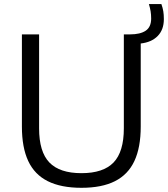

<svg xmlns="http://www.w3.org/2000/svg" viewBox="-20 -908 820 938"><path d="M378 9.5Q278 9.5 213.5 -22.8Q149 -55 118 -121.2Q87 -187.5 87 -289.5V-740H171V-281Q171 -166.5 221.2 -114.2Q271.5 -62 378 -62Q484.5 -62 534.8 -114.2Q585 -166.5 585 -281V-740H615Q665 -740 691.8 -758Q718.5 -776 718.5 -817.5Q718.5 -836.5 715.8 -853Q713 -869.5 707.5 -888H768.5Q775 -869.5 777.8 -852.8Q780.5 -836 780.5 -814.5Q780.5 -763 750.5 -732.2Q720.5 -701.5 667.5 -695.5V-289.5Q667.5 -187.5 636.5 -121.2Q605.5 -55 541.5 -22.8Q477.5 9.5 378 9.5Z"/></svg>

Font: Encode Sans SemiExpanded
Style: Regular
Weight: 400
Width: 6
Designer: Multiple Designers
Foundry: Impallari Type
Version: Version 3.002